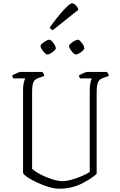

<svg xmlns="http://www.w3.org/2000/svg" viewBox="-20 -1146 727 1166"><path d="M338 0Q311 0 276 -10.5Q241 -21 207.5 -36.5Q174 -52 149.5 -68Q125 -84 120 -96V-599Q120 -625 124.5 -644.5Q129 -664 134 -670H61Q56 -675 54 -687Q60 -692 78.5 -700.5Q97 -709 104 -709H237Q239 -707 243.5 -700.5Q248 -694 249 -685L213 -672Q192 -665 183.5 -648Q175 -631 175 -584V-121Q193 -104 226.5 -86.5Q260 -69 296.5 -57.5Q333 -46 360 -46Q385 -46 417.5 -55.5Q450 -65 480 -78Q510 -91 525 -102V-599Q525 -625 529.5 -644.5Q534 -664 538 -670H466Q465 -672 462.5 -676.5Q460 -681 459 -687Q465 -692 483.5 -700.5Q502 -709 509 -709H629Q631 -707 635.5 -700.5Q640 -694 641 -685L605 -672Q584 -665 575.5 -647.5Q567 -630 567 -583V-90Q530 -57 471 -28.5Q412 0 338 0ZM440 -815Q434 -815 424.5 -824.5Q415 -834 407 -846.5Q399 -859 399 -866Q399 -873 409.5 -882Q420 -891 433 -898Q446 -905 453 -905Q460 -905 469 -895Q478 -885 485 -873Q492 -861 492 -853Q492 -847 482.5 -838Q473 -829 461 -822Q449 -815 440 -815ZM267 -815Q261 -815 251.5 -824.5Q242 -834 234 -846.5Q226 -859 226 -866Q226 -873 236.5 -882Q247 -891 260 -898Q273 -905 280 -905Q287 -905 296 -895Q305 -885 312 -873Q319 -861 319 -853Q319 -847 309.5 -838Q300 -829 288 -822Q276 -815 267 -815ZM301 -963Q286 -969 282 -979Q330 -1046 367.5 -1086Q405 -1126 417 -1126Q428 -1126 440 -1114.5Q452 -1103 456 -1087Z"/></svg>

Font: Texturina 72pt Thin
Style: Regular
Weight: 100
Designer: Guillermo Torres Carreño
Foundry: Omnibus-Type
Version: Version 1.002; ttfautohint (v1.8.3)